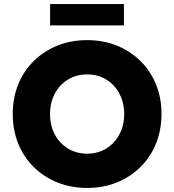

<svg xmlns="http://www.w3.org/2000/svg" viewBox="-20 -914 857 944"><path d="M408.7 10Q329 10 262.2 -17Q195.3 -44 145.8 -92.8Q96.3 -141.7 69.5 -208.1Q42.7 -274.5 42.7 -353.6Q42.7 -432.7 69.5 -498.8Q96.3 -565 145.8 -613.8Q195.3 -662.7 262.2 -689.7Q329.1 -716.7 408.3 -716.7Q488.3 -716.7 554.8 -689.7Q621.4 -662.7 670.8 -613.7Q720.3 -564.7 747.2 -498.5Q774 -432.3 774 -353.7Q774 -275 747.2 -208.5Q720.3 -142 670.8 -93Q621.4 -44 554.8 -17Q488.3 10 408.7 10ZM408.3 -158.3Q448 -158.3 481.2 -172.7Q514.3 -187 539 -213.5Q563.7 -240 577.2 -275.7Q590.7 -311.3 590.7 -353.5Q590.7 -395.7 577.2 -431.2Q563.7 -466.7 539 -493.2Q514.3 -519.7 481.2 -534Q448.1 -548.3 408.4 -548.3Q368.7 -548.3 335.5 -534Q302.3 -519.7 277.5 -493.3Q252.7 -467 239.3 -431.4Q226 -395.9 226 -353.1Q226 -311 239.3 -275.3Q252.7 -239.7 277.5 -213.3Q302.3 -187 335.4 -172.7Q368.5 -158.3 408.3 -158.3ZM226.3 -789V-894H589.3V-789Z"/></svg>

Font: Lexend Medium
Style: Regular
Weight: 500
Designer: Bonnie Shaver-Troup, Thomas Jockin
Foundry: Lexend
Version: Version 1.005